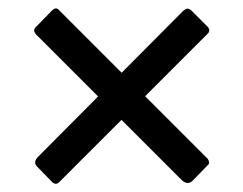

<svg xmlns="http://www.w3.org/2000/svg" viewBox="-20 -607 591 467"><path d="M448 -167Q436 -156 422 -169L69 -522Q63 -528 63 -533Q63 -538 69 -543L106 -581Q116 -591 123 -583L485 -221Q488 -217 488.5 -212.5Q489 -208 485 -205ZM71 -201Q59 -212 73 -226L425 -580Q432 -586 436.5 -586Q441 -586 447 -580L484 -543Q493 -534 486 -526L124 -164Q116 -156 107 -164Z"/></svg>

Font: Libre Franklin Thin Medium
Style: Regular
Weight: 500
Version: Version 3.000